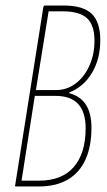

<svg xmlns="http://www.w3.org/2000/svg" viewBox="-20 -675 388 695"><path d="M38 0Q33 0 35 -5L137 -650Q139 -655 143 -655H210Q281 -655 312 -625Q343 -595 343 -530Q343 -461 312.5 -410.5Q282 -360 230 -340V-338Q271 -327 291 -296Q311 -265 311 -213Q311 -145 289.5 -97.5Q268 -50 225.5 -25Q183 0 120 0ZM58 -21H121Q204 -21 247 -70.5Q290 -120 290 -211Q290 -269 263 -298.5Q236 -328 180 -328H106ZM110 -349H183Q222 -349 253.5 -372.5Q285 -396 303.5 -437Q322 -478 322 -528Q322 -584 295 -609Q268 -634 207 -634H156Z"/></svg>

Font: Sofia Sans Extra Condensed Thin
Style: Italic
Weight: 250
Italic angle: -9°
Version: Version 4.100